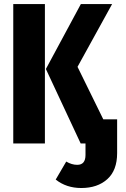

<svg xmlns="http://www.w3.org/2000/svg" viewBox="-20 -713 627 954"><path d="M45.9 0V-692.9H203.1V0ZM493.2 -120.1H562V47.9Q562 133.3 513.2 177.2Q464.4 221.2 383.8 221.2Q309.6 221.2 256.8 179.2L309.1 89.8Q336.4 106 363.8 106Q404.8 106 404.8 57.1V0H380.9L208 -370.1L381.8 -692.9H537.1L365.2 -380.9Z"/></svg>

Font: Fira Sans Compressed
Style: Bold
Weight: 700
Width: 1
Designer: Carrois Corporate & Edenspiekermann AG
Foundry: Carrois Corporate GbR & Edenspiekermann AG
Version: Version 4.203;PS 004.203;hotconv 1.0.88;makeotf.lib2.5.64775